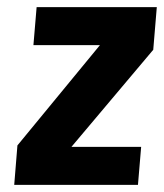

<svg xmlns="http://www.w3.org/2000/svg" viewBox="-20 -520 461 540"><path d="M181 -107H377L368 0H20L29 -111L261 -393H74L83 -500H421L411 -380Z"/></svg>

Font: Share
Style: Bold Italic
Weight: 700
Designer: Ralph du Carrois
Version: Version 1.002